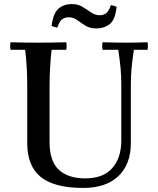

<svg xmlns="http://www.w3.org/2000/svg" viewBox="-20 -910 779 945"><path d="M390 15Q247 15 180.5 -39Q114 -93 114 -205V-490Q114 -535 111.5 -577.5Q109 -620 104 -665H32Q28 -684 32 -702Q67 -701 101 -700.5Q135 -700 169 -700Q204 -700 238 -700.5Q272 -701 306 -702Q310 -684 306 -665H234Q229 -620 226.5 -577.5Q224 -535 224 -490V-210Q224 -116 270 -74Q316 -32 399 -32Q488 -32 532.5 -82.5Q577 -133 577 -219V-490Q577 -535 573.5 -574Q570 -613 562 -665H485Q481 -684 485 -702Q520 -701 551.5 -700.5Q583 -700 602 -700Q619 -700 645.5 -700.5Q672 -701 706 -702Q710 -684 706 -665H639Q631 -613 627.5 -574Q624 -535 624 -490V-205Q624 -102 563 -43.5Q502 15 390 15ZM526 -885Q544 -882 554 -876Q547 -812 519.5 -791Q492 -770 454 -770Q422 -770 400 -784Q378 -798 359.5 -811.5Q341 -825 317 -825Q301 -825 287 -816Q273 -807 262 -774Q244 -777 234 -783Q242 -845 268 -867.5Q294 -890 333 -890Q364 -890 386 -876.5Q408 -863 428 -849Q448 -835 471 -835Q487 -835 501 -844Q515 -853 526 -885Z"/></svg>

Font: Poltawski Nowy
Style: Regular
Weight: 400
Designer: Adam Pótawski, Mateusz Machalski, Borys Kosmynka, Ania Wieluska
Foundry: Capitalics.wtf
Version: Version 1.001;gftools[0.9.25]